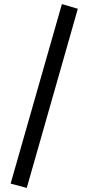

<svg xmlns="http://www.w3.org/2000/svg" viewBox="-20 -742 432 940"><path d="M111 178 32 157 283 -722 361 -699Z"/></svg>

Font: EauTestText Semibold
Style: Regular
Weight: 600
Designer: Christian Thalmann (Catharsis Fonts)
Version: Version 0.001;PS 000.001;hotconv 1.0.88;makeotf.lib2.5.64775